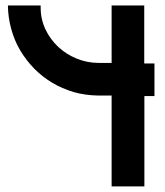

<svg xmlns="http://www.w3.org/2000/svg" viewBox="-20 -667 591 687"><path d="M532.7 -439.9V-323.2H496.6V0H379.4V-325.2H329.1Q283.7 -326.2 244.1 -337.4Q202.1 -350.1 167.5 -370.6Q132.8 -391.1 102.5 -421.4Q73.2 -451.7 52.2 -486.8Q31.2 -522.5 20 -564Q8.8 -605 8.3 -647.5H125.5V-639.2Q125.5 -598.6 142.6 -562Q159.2 -526.9 188 -499.5Q216.8 -472.7 253.9 -457.5Q292 -441.9 333.5 -441.9H379.4V-647.5H496.1V-439.9Z"/></svg>

Font: Sangha Kali
Style: Regular
Weight: 400
Designer: Seslavinskaya Anna
Foundry: Popkern
Version: Version 2.000;PS 002.000;hotconv 1.0.88;makeotf.lib2.5.64775